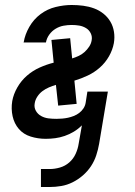

<svg xmlns="http://www.w3.org/2000/svg" viewBox="-20 -548 540 769"><path d="M144 201V129H179Q199 129 220 123Q241 117 257.5 102.5Q274 88 283 68Q292 48 295 28L308 -46Q293 -31 275.5 -20.5Q258 -10 239 -3.5Q220 3 201 5.5Q182 8 163 8Q132 8 103 -1Q74 -10 55.5 -31.5Q37 -53 30.5 -82.5Q24 -112 29 -143Q34 -171 49.5 -198Q65 -225 88 -245Q111 -265 139 -277.5Q167 -290 195 -297L186 -388L261 -395L269 -314Q282 -318 295 -324Q308 -330 318.5 -339.5Q329 -349 337 -361Q345 -373 347 -386Q350 -401 343.5 -414.5Q337 -428 324.5 -435.5Q312 -443 297.5 -445.5Q283 -448 267 -448Q251 -448 234.5 -445Q218 -442 203 -433Q188 -424 177.5 -409.5Q167 -395 164 -378H74Q74 -378 74.5 -378.5Q75 -379 75 -379Q80 -410 97.5 -440.5Q115 -471 142.5 -491.5Q170 -512 203 -520Q236 -528 267 -528Q291 -528 313.5 -525Q336 -522 356.5 -514.5Q377 -507 394 -493.5Q411 -480 422 -461.5Q433 -443 436.5 -420.5Q440 -398 436 -375Q431 -348 416.5 -322.5Q402 -297 380 -277.5Q358 -258 331.5 -245.5Q305 -233 278 -225L287 -132L213 -125L204 -208Q190 -204 176 -198Q162 -192 150 -183Q138 -174 129.5 -161Q121 -148 119 -134Q116 -118 123.5 -104.5Q131 -91 144.5 -83.5Q158 -76 173.5 -74Q189 -72 206 -72Q217 -72 229 -73Q241 -74 252.5 -76.5Q264 -79 275.5 -83.5Q287 -88 297 -95.5Q307 -103 314 -113.5Q321 -124 323 -136L330 -181H412L377 28Q373 51 365.5 74Q358 97 344.5 117.5Q331 138 312 154.5Q293 171 271 182Q249 193 225.5 197Q202 201 179 201Z"/></svg>

Font: Iosevka SS04 Medium
Style: Italic
Weight: 500
Italic angle: -9°
Monospace: yes
Designer: Belleve Invis
Foundry: Belleve Invis
Version: Version 19.0.0; ttfautohint (v1.8.4)